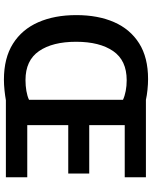

<svg xmlns="http://www.w3.org/2000/svg" viewBox="82 -847 775 979"><g transform="rotate(90 469.5 -357.5)"><path d="M383 -725Q409 -725 438 -722Q467 -719 489 -714H884V-606H618V-425H865V-318H618V-109H884V0H491Q469 4 440.5 7Q412 10 386 10Q276 10 203 -36Q130 -82 93.5 -165Q57 -248 57 -359Q57 -470 93 -552Q129 -634 201 -679.5Q273 -725 383 -725ZM389 -616Q288 -616 240.5 -547Q193 -478 193 -358Q193 -238 240.5 -169Q288 -100 388 -100Q417 -100 443.5 -104.5Q470 -109 489 -118V-597Q470 -606 444 -611Q418 -616 389 -616Z"/></g></svg>

Font: Noto Sans Meetei Mayek SemiBold
Style: Regular
Weight: 600
Designer: Monotype Design Team and Neelakash Kshetrimayum
Foundry: Monotype Imaging Inc.
Version: Version 2.002; ttfautohint (v1.8.4.7-5d5b)